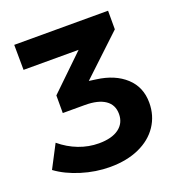

<svg xmlns="http://www.w3.org/2000/svg" viewBox="-129 -808 855 921"><g transform="rotate(-20 299.0 -347.0)"><path d="M559 -219Q559 -153 524.5 -101.5Q490 -50 426.5 -21.5Q363 7 278 7Q205 7 132.5 -15.5Q60 -38 10 -75L71 -192Q114 -156 164 -137Q214 -118 266 -118Q332 -118 368 -144.5Q404 -171 404 -218Q404 -265 368 -289.5Q332 -314 265 -314H152V-404L327 -573H46L45 -701H524V-606L322 -416L358 -411Q450 -399 504.5 -349Q559 -299 559 -219Z"/></g></svg>

Font: Montserrat SemiBold
Style: Regular
Weight: 600
Designer: Julieta Ulanovsky
Foundry: Julieta Ulanovsky
Version: Version 6.001